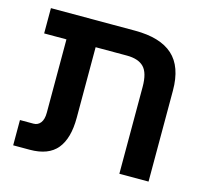

<svg xmlns="http://www.w3.org/2000/svg" viewBox="-90 -703 878 807"><g transform="rotate(15 349.0 -299.0)"><path d="M494 0V-378Q494 -439 470 -463.5Q446 -488 396 -488H36V-598H402Q512 -598 566.5 -549Q621 -500 621 -396V0ZM32 0V-110H91Q110 -110 121.5 -125Q133 -140 133 -169V-554H260V-181Q260 -91 222.5 -45.5Q185 0 104 0Z"/></g></svg>

Font: Noto Sans Hebrew SemiBold
Style: Regular
Weight: 600
Designer: Monotype Design Team
Foundry: Monotype Imaging Inc.
Version: Version 2.003